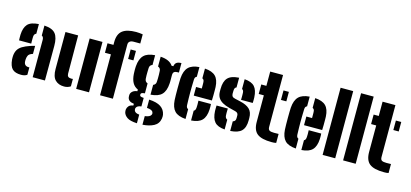

<svg xmlns="http://www.w3.org/2000/svg" viewBox="-78 -1410 4725 2209"><g transform="rotate(15 2285.0 -305.0)"><path d="M27.5 -137Q27 -145.5 27 -159Q27 -172.5 27.5 -180Q31 -221 47.5 -249.8Q64 -278.5 98.8 -300Q133.5 -321.5 191.5 -341Q205.5 -345.5 218.2 -349Q231 -352.5 243.5 -356V-260Q240 -259 236.5 -257.5Q233 -256 229.5 -255Q198 -243 189 -222.8Q180 -202.5 178.5 -180Q178 -167.5 178 -163Q178 -158.5 178.5 -148Q181 -124 195.2 -111.5Q209.5 -99 235.5 -99Q241 -99 243.5 -99.5V-11.5Q218 8 172.5 8Q102 8 68.2 -24.5Q34.5 -57 27.5 -137ZM48.5 -369Q48 -375 47.5 -395.5Q47 -416 47.5 -436Q51 -520 88.5 -561.8Q126 -603.5 220.5 -609V-494Q208 -489.5 201.2 -479.5Q194.5 -469.5 193.5 -453Q193 -447.5 192.8 -428.2Q192.5 -409 192.8 -390.5Q193 -372 193.5 -369ZM309.5 0V-446Q309.5 -462.5 303.8 -473.8Q298 -485 286.5 -490.5V-609Q383.5 -603 420.2 -556.2Q457 -509.5 456.5 -412L455.5 0Z M539.5 -159V-600H690.5L692.5 -146Q692.5 -122 704.5 -110.5Q716.5 -99 743.5 -99Q752.5 -99 761.5 -100.5V-12.5Q729.5 10 684.5 10Q618.5 10 579 -29.2Q539.5 -68.5 539.5 -159ZM827.5 0V-600H980.5V0Z M1040 -487V-600H1111V-633Q1111 -728.5 1163.8 -769.8Q1216.5 -811 1326 -811Q1344 -811 1364.8 -809Q1385.5 -807 1405 -804V-695Q1385.5 -695 1365.5 -695Q1345.5 -695 1326 -695Q1296 -695 1280 -682Q1264 -669 1264 -645L1265 0H1112L1111 -487ZM1316 -487V-600H1379V-487Z M1605 201.5Q1523 197.5 1487.2 173Q1451.5 148.5 1443 115Q1441.5 108 1440.5 97Q1439.5 86 1441 78Q1445 55.5 1461 37.8Q1477 20 1513 15V-6Q1444.5 -14 1437 -64Q1435.5 -76 1436 -82.5Q1436.5 -89 1437 -97Q1440 -118 1460.2 -135.2Q1480.5 -152.5 1515 -156V-176Q1471.5 -195 1449.8 -235Q1428 -275 1424 -337Q1423.5 -352.5 1423 -365Q1422.5 -377.5 1422.5 -388.2Q1422.5 -399 1423 -409.2Q1423.5 -419.5 1424 -430Q1431 -519 1473.2 -561.2Q1515.5 -603.5 1605 -609V-493Q1589 -488 1580.2 -476.5Q1571.5 -465 1571 -448Q1570 -422.5 1569.5 -401.2Q1569 -380 1569.2 -360.2Q1569.5 -340.5 1571 -319Q1572 -302 1580.8 -290.2Q1589.5 -278.5 1605 -273V-155Q1577.5 -153 1567.2 -146.8Q1557 -140.5 1557 -129Q1557 -128.5 1557 -127.8Q1557 -127 1557 -126Q1557 -114 1565.5 -108.2Q1574 -102.5 1605 -100.5V1Q1577.5 4 1563.2 13Q1549 22 1544 35Q1541 42.5 1541.5 50.8Q1542 59 1544 65Q1549.5 80 1564.2 88Q1579 96 1605 98.5ZM1671 201V98.5Q1700.5 95 1719.2 86Q1738 77 1744 63Q1748 54.5 1747.8 47Q1747.5 39.5 1743 30Q1738 17.5 1719.2 10Q1700.5 2.5 1671 0.5V-98Q1764.5 -93 1811.2 -61.2Q1858 -29.5 1869 27Q1870.5 35 1871 47.8Q1871.5 60.5 1869 75Q1858 139 1804 167.5Q1750 196 1671 201ZM1671 -157V-273.5Q1685.5 -279 1693.8 -289.8Q1702 -300.5 1703 -315Q1704.5 -335.5 1705 -357.2Q1705.5 -379 1705 -402Q1704.5 -425 1703 -450Q1702 -465.5 1693.8 -476.5Q1685.5 -487.5 1671 -492.5V-609Q1779.5 -602.5 1819 -541H1840Q1844.5 -572 1863.8 -585.8Q1883 -599.5 1921 -600V-487H1905Q1879.5 -487 1865.2 -476.8Q1851 -466.5 1851 -437V-409Q1851 -396.5 1851.2 -386.2Q1851.5 -376 1851.2 -364.5Q1851 -353 1850 -337Q1844.5 -248 1803 -205.5Q1761.5 -163 1671 -157Z M1955.5 -168Q1954 -191.5 1953.5 -228.5Q1953 -265.5 1953 -305.8Q1953 -346 1953.8 -379.8Q1954.5 -413.5 1955.5 -430Q1962 -519 2003.5 -561Q2045 -603 2132.5 -609V-493.5Q2120 -489 2114.5 -479Q2109 -469 2108.5 -453Q2107 -407.5 2106.2 -369.8Q2105.5 -332 2105.5 -297.5Q2105.5 -263 2106.2 -227.8Q2107 -192.5 2108.5 -151Q2109 -134 2114.5 -123.5Q2120 -113 2132.5 -107.5V9Q2041 2.5 2001 -39.8Q1961 -82 1955.5 -168ZM2198.5 9V-107Q2210 -112.5 2215.2 -123.2Q2220.5 -134 2221.5 -152Q2222.5 -167 2222.8 -185.5Q2223 -204 2221.5 -233H2370.5Q2371.5 -227 2372 -205.8Q2372.5 -184.5 2371.5 -168Q2367.5 -80.5 2327 -38.5Q2286.5 3.5 2198.5 9ZM2154.5 -275V-378H2222.5Q2222.5 -395 2222.5 -410.5Q2222.5 -426 2222.2 -437.2Q2222 -448.5 2221.5 -453Q2221 -469 2215.5 -478.5Q2210 -488 2198.5 -493V-609Q2286.5 -603 2326.8 -562.2Q2367 -521.5 2371.5 -436Q2372 -424 2372.2 -396.5Q2372.5 -369 2372.2 -336Q2372 -303 2370.5 -275Z M2436.5 -168Q2436 -190 2436.5 -209Q2437 -228 2437.5 -233H2571.5Q2570 -200 2570.5 -182.2Q2571 -164.5 2571.5 -151Q2572.5 -133.5 2579.2 -123Q2586 -112.5 2598.5 -107V9Q2514 3 2477.2 -39Q2440.5 -81 2436.5 -168ZM2664.5 9V-105.5Q2681.5 -110 2689.5 -121.2Q2697.5 -132.5 2697.5 -152Q2697.5 -164.5 2697.5 -166.5Q2697.5 -168.5 2697.5 -170.2Q2697.5 -172 2697.5 -184Q2697.5 -199 2689.2 -210Q2681 -221 2660.5 -226L2585.5 -245Q2537 -257.5 2502.8 -277.2Q2468.5 -297 2450.5 -327Q2432.5 -357 2432.5 -401Q2432.5 -408.5 2432.5 -415.5Q2432.5 -422.5 2432.5 -429Q2432.5 -518.5 2471.8 -561Q2511 -603.5 2605.5 -609V-493.5Q2593 -489 2587.5 -479Q2582 -469 2581.5 -453Q2581.5 -451.5 2581 -444Q2580.5 -436.5 2580.5 -414Q2580.5 -393 2589.5 -381.2Q2598.5 -369.5 2622.5 -364L2688.5 -349Q2763 -332.5 2800.8 -296.8Q2838.5 -261 2838.5 -192Q2838.5 -185.5 2838.5 -178.2Q2838.5 -171 2838.5 -164Q2838.5 -78 2798 -37.2Q2757.5 3.5 2664.5 9ZM2692.5 -369Q2693 -380 2693.2 -396.5Q2693.5 -413 2693.2 -428.8Q2693 -444.5 2692.5 -453Q2691.5 -468.5 2686.8 -478Q2682 -487.5 2671.5 -492.5V-609Q2755 -603 2791.8 -562Q2828.5 -521 2832.5 -436Q2833 -428 2833 -413.5Q2833 -399 2832.5 -385.8Q2832 -372.5 2831.5 -369Z M2871.5 -487V-600H2932.5V-770H3085.5V-152Q3085.5 -121.5 3102 -111.2Q3118.5 -101 3157.5 -101Q3171 -101 3183.5 -101.5Q3196 -102 3211.5 -102V5Q3199.5 8 3186.5 9Q3173.5 10 3157.5 10Q3037 10 2984.8 -31.2Q2932.5 -72.5 2932.5 -170V-487ZM3136.5 -487V-600H3200.5V-487Z M3269 -168Q3267.5 -191.5 3267 -228.5Q3266.5 -265.5 3266.5 -305.8Q3266.5 -346 3267.2 -379.8Q3268 -413.5 3269 -430Q3275.5 -519 3317 -561Q3358.5 -603 3446 -609V-493.5Q3433.5 -489 3428 -479Q3422.5 -469 3422 -453Q3420.5 -407.5 3419.8 -369.8Q3419 -332 3419 -297.5Q3419 -263 3419.8 -227.8Q3420.5 -192.5 3422 -151Q3422.5 -134 3428 -123.5Q3433.5 -113 3446 -107.5V9Q3354.5 2.5 3314.5 -39.8Q3274.5 -82 3269 -168ZM3512 9V-107Q3523.5 -112.5 3528.8 -123.2Q3534 -134 3535 -152Q3536 -167 3536.2 -185.5Q3536.5 -204 3535 -233H3684Q3685 -227 3685.5 -205.8Q3686 -184.5 3685 -168Q3681 -80.5 3640.5 -38.5Q3600 3.5 3512 9ZM3468 -275V-378H3536Q3536 -395 3536 -410.5Q3536 -426 3535.8 -437.2Q3535.5 -448.5 3535 -453Q3534.5 -469 3529 -478.5Q3523.5 -488 3512 -493V-609Q3600 -603 3640.2 -562.2Q3680.5 -521.5 3685 -436Q3685.5 -424 3685.8 -396.5Q3686 -369 3685.8 -336Q3685.5 -303 3684 -275Z M3763 0V-800H3913V0Z M4007 0V-800H4157V0Z M4210 -487V-600H4271V-770H4424V-152Q4424 -121.5 4440.5 -111.2Q4457 -101 4496 -101Q4509.5 -101 4522 -101.5Q4534.5 -102 4550 -102V5Q4538 8 4525 9Q4512 10 4496 10Q4375.5 10 4323.2 -31.2Q4271 -72.5 4271 -170V-487ZM4475 -487V-600H4539V-487Z"/></g></svg>

Font: Big Shoulders Stencil Text Thin Black
Style: Regular
Weight: 900
Version: Version 2.001